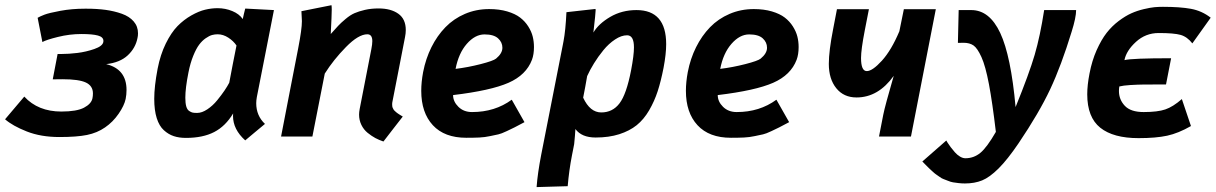

<svg xmlns="http://www.w3.org/2000/svg" viewBox="-52 -534 4756 751"><path d="M-32.2 -67.4 43 -156.2Q96.7 -97.7 188 -97.7Q248 -97.7 276.6 -112.8Q305.2 -127.9 309.6 -149.4Q311.5 -158.7 311.5 -168.5Q311.5 -198.2 283.9 -211.2Q256.3 -224.1 192.4 -224.1Q186 -224.1 173.3 -223.9Q160.6 -223.6 154.3 -223.6L173.3 -322.8H182.1H184.6H188Q216.8 -322.8 250.7 -326.9Q284.7 -331.1 316.9 -342.3Q349.1 -353.5 352.1 -369.6Q352.5 -371.1 352.5 -374Q352.5 -389.2 331.1 -395Q309.6 -400.9 266.6 -400.9Q220.2 -400.9 174.8 -389.6Q129.4 -378.4 113.8 -369.6L95.2 -464.4Q104 -469.7 121.8 -476.6Q139.6 -483.4 184.3 -491.7Q229 -500 280.3 -500H286.6Q327.1 -500 361.1 -495.4Q395 -490.7 424.6 -480.2Q454.1 -469.7 470.9 -450.2Q487.8 -430.7 487.8 -403.8Q487.8 -393.6 485.8 -385.3Q478 -345.7 447.5 -317.4Q417 -289.1 363.3 -283.2Q442.9 -263.7 442.9 -182.1Q442.9 -164.1 439.5 -147Q434.1 -121.1 411.9 -88.9Q389.6 -56.6 358.9 -35.6Q328.1 -14.2 288.3 -6.1Q248.5 2 180.7 2Q107.9 2 52.7 -19.8Q-2.4 -41.5 -32.2 -67.4Z M685.1 -250.5Q672.9 -189.5 672.9 -151.9Q672.9 -130.9 676.5 -117.9Q680.2 -105 688 -99.9Q695.8 -94.7 701.9 -93.5Q708 -92.3 719.2 -92.3Q737.8 -92.3 759 -106.4Q780.3 -120.6 797.4 -141.6Q814.5 -162.6 826.2 -179.9Q837.9 -197.3 844.7 -210.4Q849.1 -234.9 858.6 -283.4Q868.2 -332 873 -356Q861.3 -373.5 841.1 -386.7Q820.8 -399.9 799.3 -399.9Q788.1 -399.9 777.3 -397Q766.6 -394 752.7 -384.5Q738.8 -375 727.1 -359.4Q715.3 -343.8 703.9 -315.7Q692.4 -287.6 685.1 -250.5ZM952.6 -154.3Q950.2 -140.6 950.2 -130.4Q950.2 -81.5 984.4 -49.3Q971.2 -38.6 945.6 -17.1Q919.9 4.4 907.2 15.1Q859.4 -27.8 859.4 -80.6Q859.4 -86.9 859.9 -90.3Q830.1 -40.5 785.9 -17.6Q741.7 5.4 675.3 5.4Q648.4 5.4 627.7 -1.5Q606.9 -8.3 588.9 -24.7Q570.8 -41 561 -72Q551.3 -103 551.3 -147.5Q551.3 -195.8 564.5 -265.1Q575.2 -320.3 596.4 -363.5Q617.7 -406.7 642.3 -431.9Q667 -457 696.3 -473.6Q725.6 -490.2 750.5 -496.1Q775.4 -502 798.8 -502Q829.6 -502 856.7 -490.7Q883.8 -479.5 897.5 -459.5Q898.9 -466.3 902.1 -480Q905.3 -493.7 907.2 -500.5L1019.5 -494.6Q1008.3 -438 986.1 -324.5Q963.9 -210.9 952.6 -154.3Z M1241.7 -400.9Q1260.3 -421.9 1270.8 -433.1Q1281.2 -444.3 1299.6 -459.7Q1317.9 -475.1 1334.5 -482.4Q1351.1 -489.7 1375.5 -495.4Q1399.9 -501 1428.7 -501Q1477.1 -501 1506.1 -480.2Q1535.2 -459.5 1535.2 -416.5Q1535.2 -403.3 1532.2 -388.7Q1523.9 -346.2 1507.6 -262.2Q1491.2 -178.2 1482.9 -135.7Q1481.9 -131.8 1481.9 -125.5Q1481.9 -121.6 1482.4 -117.9Q1482.9 -114.3 1484.6 -111.1Q1486.3 -107.9 1487.5 -105.5Q1488.8 -103 1492.2 -100.1Q1495.6 -97.2 1497.1 -95.5Q1498.5 -93.8 1503.2 -90.8Q1507.8 -87.9 1509.3 -86.7Q1510.7 -85.4 1516.4 -82.3Q1522 -79.1 1523.4 -78.1Q1510.7 -62 1485.6 -29.5Q1460.4 2.9 1447.8 19.5Q1430.7 13.7 1416 5.9Q1401.4 -2 1386 -14.4Q1370.6 -26.9 1361.6 -45.4Q1352.5 -64 1352.5 -85.9Q1352.5 -95.2 1355 -108.4L1400.4 -341.3Q1404.3 -360.8 1404.3 -373Q1404.3 -399.9 1384.8 -399.9Q1350.1 -399.9 1301.3 -350.1Q1252.4 -300.3 1218.3 -246.1L1169.9 0H1047.4Q1058.6 -57.6 1080.8 -172.6Q1103 -287.6 1114.3 -344.7Q1128.9 -419.9 1128.9 -451.2Q1128.9 -459 1127 -490.2Q1146.5 -494.1 1185.8 -502Q1225.1 -509.8 1244.6 -513.7Q1245.6 -508.8 1245.6 -496.6Q1245.6 -475.1 1241.7 -400.9Z M1730 -264.6Q1778.3 -270.5 1827.9 -283.2Q1877.4 -295.9 1888.2 -304.7Q1913.1 -325.2 1913.1 -347.2Q1913.1 -368.7 1896.2 -384Q1879.4 -399.4 1843.3 -399.4Q1806.2 -399.4 1773.9 -362.5Q1741.7 -325.7 1730 -264.6ZM1861.3 -498.5Q1900.9 -498.5 1932.1 -489.3Q1963.4 -480 1982.4 -465.3Q2001.5 -450.7 2014.2 -430.7Q2026.9 -410.6 2031.7 -390.9Q2036.6 -371.1 2036.6 -350.1Q2036.6 -321.3 2028.8 -300.3Q2006.3 -240.7 1937 -210.2Q1867.7 -179.7 1720.2 -162.1Q1720.2 -136.7 1741 -116.2Q1761.7 -95.7 1794.4 -95.7Q1883.8 -95.7 1949.7 -144L1999.5 -56.2Q1969.2 -40 1960.9 -35.9Q1952.6 -31.7 1930.4 -21.2Q1908.2 -10.7 1897.5 -8.5Q1886.7 -6.3 1865.5 -1.7Q1844.2 2.9 1822.8 3.9Q1801.3 4.9 1772 4.9Q1686.5 4.9 1641.1 -44.2Q1595.7 -93.3 1595.7 -178.7Q1595.7 -212.9 1603 -252Q1613.3 -304.7 1635.5 -349.4Q1657.7 -394 1690.2 -427.5Q1722.7 -460.9 1766.6 -479.7Q1810.5 -498.5 1861.3 -498.5Z M2416.5 -259.3Q2427.7 -317.9 2427.7 -348.6Q2427.7 -396 2400.9 -396Q2378.4 -396 2353.8 -379.6Q2329.1 -363.3 2308.3 -337.9Q2287.6 -312.5 2271.5 -286.4Q2255.4 -260.3 2244.6 -236.3Q2242.2 -222.2 2237.1 -194.1Q2231.9 -166 2229 -151.9Q2255.9 -94.2 2299.8 -94.2Q2344.2 -94.2 2371.3 -129.9Q2398.4 -165.5 2416.5 -259.3ZM2149.9 -360.8Q2150.4 -362.8 2151.1 -367.2Q2151.9 -371.6 2152.3 -373.5Q2160.2 -414.6 2163.6 -486.3Q2182.6 -488.3 2220.5 -492.7Q2258.3 -497.1 2277.3 -499Q2277.3 -498.5 2277.6 -496.6Q2277.8 -494.6 2277.8 -493.7Q2277.8 -483.4 2269 -406.7Q2289.1 -440.9 2334.7 -467.8Q2380.4 -494.6 2437.5 -494.6Q2553.7 -494.6 2553.7 -361.3Q2553.7 -322.8 2543.5 -269Q2533.2 -216.3 2520.5 -177.2Q2507.8 -138.2 2487.1 -102.5Q2466.3 -66.9 2438.5 -44.4Q2410.6 -22 2370.1 -9Q2329.6 3.9 2277.8 3.9Q2223.1 3.9 2198.7 -29.3Q2198.2 -22.5 2196.8 -2.4Q2195.3 17.6 2193.8 29.8Q2192.4 37.1 2189.5 52Q2186.5 66.9 2185.1 74.2Q2173.8 132.3 2168.5 194.3Q2148.4 194.8 2107.9 196Q2067.4 197.3 2046.9 197.8Q2050.8 144 2064.9 71.3Z M2765.1 -264.6Q2813.5 -270.5 2863 -283.2Q2912.6 -295.9 2923.3 -304.7Q2948.2 -325.2 2948.2 -347.2Q2948.2 -368.7 2931.4 -384Q2914.6 -399.4 2878.4 -399.4Q2841.3 -399.4 2809.1 -362.5Q2776.9 -325.7 2765.1 -264.6ZM2896.5 -498.5Q2936 -498.5 2967.3 -489.3Q2998.5 -480 3017.6 -465.3Q3036.6 -450.7 3049.3 -430.7Q3062 -410.6 3066.9 -390.9Q3071.8 -371.1 3071.8 -350.1Q3071.8 -321.3 3064 -300.3Q3041.5 -240.7 2972.2 -210.2Q2902.8 -179.7 2755.4 -162.1Q2755.4 -136.7 2776.1 -116.2Q2796.9 -95.7 2829.6 -95.7Q2918.9 -95.7 2984.9 -144L3034.7 -56.2Q3004.4 -40 2996.1 -35.9Q2987.8 -31.7 2965.6 -21.2Q2943.4 -10.7 2932.6 -8.5Q2921.9 -6.3 2900.6 -1.7Q2879.4 2.9 2857.9 3.9Q2836.4 4.9 2807.1 4.9Q2721.7 4.9 2676.3 -44.2Q2630.9 -93.3 2630.9 -178.7Q2630.9 -212.9 2638.2 -252Q2648.4 -304.7 2670.7 -349.4Q2692.9 -394 2725.3 -427.5Q2757.8 -460.9 2801.8 -479.7Q2845.7 -498.5 2896.5 -498.5Z M3608.4 -498Q3587.9 -392.6 3559.8 -249Q3531.7 -105.5 3511.2 0H3386.2L3402.8 -85Q3406.2 -102.5 3416.5 -140.6Q3426.8 -178.7 3435.5 -208L3443.8 -237.3Q3383.3 -152.8 3298.3 -152.8Q3248 -152.8 3219 -189Q3189.9 -225.1 3189.9 -284.2Q3189.9 -335 3207 -421.4L3221.7 -498H3346.7L3330.6 -415.5Q3315.9 -339.8 3315.9 -307.1Q3315.9 -255.9 3338.4 -255.9Q3360.4 -255.9 3397.5 -296.6Q3434.6 -337.4 3465.8 -411.6L3483.4 -498Z M3649.4 15.6 3654.3 23.9Q3659.7 32.2 3666.7 41.7Q3673.8 51.3 3682.9 61.5Q3691.9 71.8 3702.9 78.4Q3713.9 85 3724.1 85Q3756.8 85 3782.5 64Q3808.1 43 3843.3 -18.1Q3829.6 -133.8 3816.2 -204.8Q3802.7 -275.9 3786.9 -310.8Q3771 -345.7 3755.9 -356.2Q3740.7 -366.7 3716.8 -366.7Q3699.7 -366.7 3694.8 -366.2Q3695.3 -387.7 3696.3 -430.4Q3697.3 -473.1 3697.8 -494.6H3747.1Q3818.4 -494.6 3860.4 -405Q3902.3 -315.4 3920.4 -115.2Q3973.6 -246.1 3995.1 -319.6Q4016.6 -393.1 4032.2 -494.6H4157.2Q4157.2 -465.8 4139.6 -409.7Q4099.1 -277.3 4055.7 -184.8Q4012.2 -92.3 3932.1 26.4Q3888.7 90.3 3853.8 125Q3818.8 159.7 3789.6 171.6Q3760.3 183.6 3722.2 183.6Q3709 183.6 3697 182.1Q3685.1 180.7 3675.8 179.2Q3666.5 177.7 3655.8 173.1Q3645 168.5 3638.7 166.5Q3632.3 164.6 3622.3 157.2Q3612.3 149.9 3608.4 147.5Q3604.5 145 3594.2 135.5Q3584 126 3581.8 124Q3579.6 122.1 3568.4 110.6Q3557.1 99.1 3555.7 97.7Z M4570.8 -146.5 4606.4 -41Q4557.1 -12.7 4513.2 -3.2Q4469.2 6.3 4401.4 6.3Q4302.7 6.3 4251.7 -34.4Q4200.7 -75.2 4200.7 -165Q4200.7 -201.2 4209.5 -246.1Q4219.2 -296.9 4237.5 -337.9Q4255.9 -378.9 4276.6 -405.5Q4297.4 -432.1 4323.7 -451.9Q4350.1 -471.7 4373 -481.9Q4396 -492.2 4421.9 -498.3Q4447.8 -504.4 4463.9 -505.9Q4480 -507.3 4496.6 -507.3Q4564 -507.3 4606.4 -499.5Q4648.9 -491.7 4683.6 -464.8L4611.8 -364.3Q4591.8 -390.1 4565.9 -397.5Q4540 -404.8 4480 -404.8Q4429.2 -404.8 4391.4 -370.4Q4353.5 -335.9 4346.2 -298.8Q4374 -306.2 4528.8 -306.2L4508.8 -203.6Q4450.2 -203.6 4423.8 -203.4Q4397.5 -203.1 4369.4 -201.4Q4341.3 -199.7 4326.2 -195.8Q4324.7 -187 4324.7 -178.2Q4324.7 -144.5 4347.7 -120.1Q4370.6 -95.7 4421.4 -95.7Q4476.1 -95.7 4506.1 -106Q4536.1 -116.2 4570.8 -146.5Z"/></svg>

Font: Fantasque Sans Mono
Style: Bold Italic
Weight: 700
Italic angle: -11°
Monospace: yes
Designer: Jany Belluz
Version: Version 1.7.1